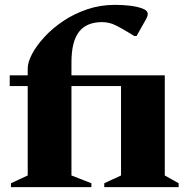

<svg xmlns="http://www.w3.org/2000/svg" viewBox="-20 -770 775 790"><path d="M25 0V-16L94 -48V-416H20V-460H94V-488Q94 -514 112 -548Q130 -582 162.5 -617.5Q195 -653 239.5 -683Q284 -713 338 -731.5Q392 -750 453 -750Q486 -750 515 -746.5Q544 -743 566 -735Q579 -730 583.5 -724Q588 -718 588 -713Q588 -705 582 -693L542 -622H532L511 -635Q480 -654 454.5 -666.5Q429 -679 400 -679Q336 -679 305 -639Q274 -599 274 -513V-460H658V-48L715 -16V0H409V-16L478 -48V-416H274V-48L356 -16V0Z"/></svg>

Font: Spectral SC ExtraBold
Style: Regular
Weight: 800
Designer: Jean-Baptiste Levee
Foundry: Production Type
Version: Version 2.001